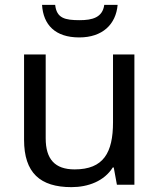

<svg xmlns="http://www.w3.org/2000/svg" viewBox="-20 -760 658 790"><path d="M464 -740H409C402 -688 360 -677 308 -677C247 -677 213 -685 207 -740H153C158 -658 207 -606 306 -606C402 -606 457 -660 464 -740ZM533 -536H445V-257C445 -132 406 -63 287 -63C206 -63 168 -105 168 -191V-536H79V-185C79 -49 145 10 274 10C343 10 409 -15 444 -71H448L461 0H533Z"/></svg>

Font: Noto Sans Bengali
Style: Regular
Weight: 400
Designer: Jelle Bosma - Monotype Design Team
Foundry: Monotype Imaging Inc.
Version: Version 2.003